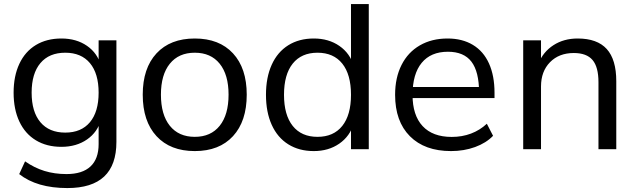

<svg xmlns="http://www.w3.org/2000/svg" viewBox="-20 -739 3156 951"><path d="M75.1 123.3 104.2 60.2Q150.3 92.4 200.4 107.8Q250.5 123.2 309.4 123.2Q387.9 123.2 428.2 85.5Q468.5 47.9 468.5 -25.1V-147.7H480.7Q463.7 -84.6 411 -48.2Q358.3 -11.7 284.2 -11.7Q211.4 -11.7 157.9 -44Q104.4 -76.3 75.9 -137Q47.4 -197.8 47.4 -280Q47.4 -362.3 75.9 -423Q104.4 -483.8 157.9 -516.1Q211.4 -548.3 284.2 -548.3Q358.3 -548.3 411 -511.9Q463.7 -475.5 480.7 -411.7L468.5 -412.8V-539.1H556.6V-36.1Q556.6 78.2 496 135.4Q435.3 192.5 313.5 192.5Q238.4 192.5 178.6 175.2Q118.9 157.8 75.1 123.3ZM468.5 -280Q468.5 -374.9 425.5 -426.4Q382.4 -477.9 303.3 -477.9Q223.5 -477.9 180.1 -426.4Q136.7 -374.9 136.7 -280Q136.7 -185.2 180.1 -133.7Q223.5 -82.2 303.3 -82.2Q382.4 -82.2 425.5 -133.7Q468.5 -185.2 468.5 -280Z M687 -270.1Q687 -401.1 755.2 -474.7Q823.4 -548.3 944.9 -548.3Q1066.1 -548.3 1134.1 -474.7Q1202.1 -401.1 1202.1 -270.1Q1202.1 -138.5 1134.1 -64.6Q1066.1 9.3 944.9 9.3Q823.4 9.3 755.2 -64.6Q687 -138.5 687 -270.1ZM1112.1 -270.3Q1112.1 -368.9 1068.2 -423.4Q1024.3 -477.9 944.8 -477.9Q865.2 -477.9 821.2 -423.4Q777.1 -368.9 777.1 -270.3Q777.1 -170.8 821.2 -116Q865.2 -61.2 944.8 -61.2Q1024.3 -61.2 1068.2 -116Q1112.1 -170.8 1112.1 -270.3Z M1297.4 -269.5Q1297.4 -355.3 1325.9 -418.4Q1354.4 -481.4 1407.9 -514.9Q1461.4 -548.3 1534.2 -548.3Q1608 -548.3 1661.1 -511.5Q1714.2 -474.7 1732.8 -410.6L1718.5 -411.7V-718.8H1806.6V0H1718.5V-128.4H1732.8Q1713.6 -64.3 1660.5 -27.5Q1607.4 9.3 1534.2 9.3Q1461.4 9.3 1407.9 -24.2Q1354.4 -57.6 1325.9 -120.7Q1297.4 -183.7 1297.4 -269.5ZM1718.5 -269.5Q1718.5 -370 1675.3 -424Q1632.1 -477.9 1552.6 -477.9Q1473.1 -477.9 1429.9 -424Q1386.7 -370 1386.7 -269.5Q1386.7 -169.4 1429.9 -115.3Q1473.1 -61.2 1552.6 -61.2Q1632.1 -61.2 1675.3 -115.3Q1718.5 -169.4 1718.5 -269.5Z M1937 -269.5Q1937 -354.2 1968.9 -417.3Q2000.7 -480.3 2059.6 -514.3Q2118.4 -548.3 2197 -548.3Q2269.7 -548.3 2322.2 -516.7Q2374.8 -485.1 2402.1 -424.5Q2429.4 -363.9 2429.4 -279.3V-253.4H2004.8V-308.1H2371.3L2353 -281.1Q2352.7 -384.3 2315.1 -433.5Q2277.5 -482.7 2198.6 -482.7Q2113.9 -482.7 2068.7 -427.7Q2023.4 -372.7 2023.4 -268.9Q2023.4 -168 2073.3 -114.4Q2123.2 -60.8 2217.5 -60.8Q2268.7 -60.8 2312.7 -77.3Q2356.8 -93.9 2391.4 -126.1L2422.2 -66.3Q2388.1 -30.8 2333.2 -10.7Q2278.3 9.3 2214.1 9.3Q2083.6 9.3 2010.3 -64.3Q1937 -137.9 1937 -269.5Z M2571.5 -539.1H2659.7V-424H2646.7Q2670.3 -482.3 2721.5 -515.3Q2772.7 -548.3 2841.2 -548.3Q2938.1 -548.3 2985.3 -496.2Q3032.5 -444 3032.5 -336.7V0H2944.3V-331.7Q2944.3 -407 2915 -441.7Q2885.6 -476.4 2822 -476.4Q2748.9 -476.4 2704.3 -430.9Q2659.7 -385.4 2659.7 -310.7V0H2571.5Z"/></svg>

Font: Min Sans VF VF
Style: Regular
Weight: 400
Designer: Jinseong-Kim, NotoSansCJK, Nunito
Foundry: Jinseong-Kim
Version: Version 1.420;Glyphs 3.1.2 (3151)